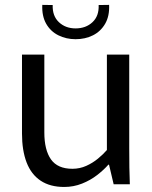

<svg xmlns="http://www.w3.org/2000/svg" viewBox="-20 -739 609 770"><path d="M237.4 10.8Q180.7 10.8 142.9 -14.4Q105.1 -39.6 86.6 -87.7Q68.2 -135.8 68.2 -203.5V-520H157.8V-207.8Q157.8 -137.6 184.4 -99.8Q211.1 -62.1 270.3 -62.1Q300 -62.1 325.9 -73.8Q351.7 -85.4 372.8 -102.8Q393.9 -120.2 408.7 -137.3V-520H498.3V-144.5Q498.3 -102.3 498.8 -67.3Q499.3 -32.3 500.7 0H435.8L417.2 -78.7H414.7Q396.8 -58.1 369.8 -37.1Q342.7 -16.1 309 -2.7Q275.2 10.8 237.4 10.8ZM283.1 -581.8Q245.4 -581.8 214.1 -597.4Q182.7 -613 165.1 -643.9Q147.6 -674.9 149.6 -719.4L191.3 -718.8Q189.7 -675 216.3 -650Q242.9 -625.1 283.1 -625.1Q324.3 -625.1 350.9 -650Q377.6 -675 375.6 -718.8L417.6 -719.4Q419.6 -674.9 401.8 -643.9Q383.9 -613 352.9 -597.4Q321.8 -581.8 283.1 -581.8Z"/></svg>

Font: Murecho Thin
Style: Regular
Weight: 100
Designer: Neil Summerour
Foundry: Positype
Version: Version 1.010